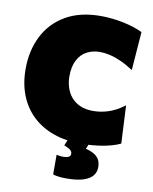

<svg xmlns="http://www.w3.org/2000/svg" viewBox="-101 -804 884 1107"><g transform="rotate(10 341.0 -250.5)"><path d="M412 16Q323 16 251.2 -9.5Q179.5 -35 128.8 -83.2Q78 -131.5 51 -199.8Q24 -268 24 -354Q24 -460.5 66.5 -545.5Q109 -630.5 192.8 -679.8Q276.5 -729 400 -729Q433.5 -729 467.2 -725.2Q501 -721.5 533 -714.8Q565 -708 593.5 -698.8Q622 -689.5 645 -678L628 -453Q589 -478.5 553.8 -494.2Q518.5 -510 487.5 -517Q456.5 -524 430 -524Q387.5 -524 353.5 -506Q319.5 -488 299.8 -450.5Q280 -413 280 -355Q280 -321 290 -289.8Q300 -258.5 320.5 -234.2Q341 -210 372.8 -196Q404.5 -182 448 -182Q469 -182 491 -185.2Q513 -188.5 536 -195.8Q559 -203 582.8 -215.8Q606.5 -228.5 631 -247L642 -25Q620.5 -14.5 593.5 -6.8Q566.5 1 536.8 6Q507 11 475.2 13.5Q443.5 16 412 16ZM362 228Q346 228 331.5 226.8Q317 225.5 305.2 223.2Q293.5 221 286 218V103Q291.5 104.5 302 106.2Q312.5 108 325 108Q345.5 108 356.8 102.2Q368 96.5 368 83Q368 74.5 363.2 67.8Q358.5 61 348 55Q337.5 49 320 42L353 -36H463V0L446 40Q477.5 47.5 497.2 60Q517 72.5 526 90.5Q535 108.5 535 133Q535 160 518.8 181.5Q502.5 203 464.8 215.5Q427 228 362 228Z"/></g></svg>

Font: Commissioner Thin Black
Style: Regular
Weight: 900
Version: Version 1.000